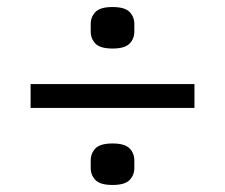

<svg xmlns="http://www.w3.org/2000/svg" viewBox="-20 -578 640 546"><path d="M67 -271V-339H533V-271ZM300 -52Q265 -52 251.5 -66Q238 -80 238 -100V-122Q238 -142 251.5 -156Q265 -170 300 -170Q335 -170 348.5 -156Q362 -142 362 -122V-100Q362 -80 348.5 -66Q335 -52 300 -52ZM300 -440Q265 -440 251.5 -454Q238 -468 238 -488V-510Q238 -530 251.5 -544Q265 -558 300 -558Q335 -558 348.5 -544Q362 -530 362 -510V-488Q362 -468 348.5 -454Q335 -440 300 -440Z"/></svg>

Font: IBM Plex Sans
Style: Regular
Weight: 400
Designer: Mike Abbink, Paul van der Laan, Pieter van Rosmalen
Foundry: Bold Monday
Version: Version 3.005